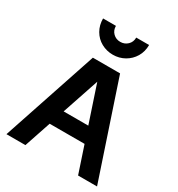

<svg xmlns="http://www.w3.org/2000/svg" viewBox="-218 -1089 1137 1228"><g transform="rotate(30 350.5 -475.0)"><path d="M250 -700H451L685 0H545L319 -678H384L156 0H16ZM164 -309H537V-196H164ZM181 -950H276Q276 -917 297.5 -896Q319 -875 350.5 -875Q382 -875 404 -896Q426 -917 426 -950H521Q521 -901 498 -862.5Q475 -824 436 -802Q396.9 -780 350.5 -780Q304.1 -780 265 -801.5Q226 -823 203.5 -862Q181 -901 181 -950Z"/></g></svg>

Font: Uncut Sans Variable
Style: Regular
Weight: 400
Designer: Kasper Nordkvist
Foundry: UNCUT.wtf
Version: Version 1.303;Glyphs 3.1.2 (3151)